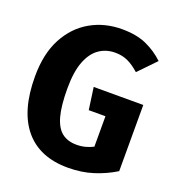

<svg xmlns="http://www.w3.org/2000/svg" viewBox="-135 -837 884 963"><g transform="rotate(20 307.5 -356.0)"><path d="M333.8 17.4Q182.6 17.4 102.8 -78.2Q23.1 -173.8 23.1 -356.9Q23.1 -477.9 67.2 -560.8Q111.3 -643.6 186.2 -686.2Q261 -728.7 353.3 -728.7Q431.3 -728.7 484.6 -704.6Q537.9 -680.5 579.5 -641L491.3 -549.7Q459 -578.5 429.2 -592.3Q399.5 -606.2 361.5 -606.2Q313.8 -606.2 276.7 -580.8Q239.5 -555.4 217.9 -500.3Q196.4 -445.1 196.4 -355.9Q196.4 -263.1 211.5 -208.2Q226.7 -153.3 257.4 -129.5Q288.2 -105.6 335.4 -105.6Q360.5 -105.6 382.6 -111.5Q404.6 -117.4 423.6 -127.2V-289.7H334.4L317.9 -407.7H582.6V-54.4Q529.2 -21.5 467.9 -2.1Q406.7 17.4 333.8 17.4Z"/></g></svg>

Font: Fira Code
Style: Bold
Weight: 700
Monospace: yes
Designer: Carrois Corporate, Edenspiekermann AG, Nikita Prokopov
Foundry: Carrois Corporate, Edenspiekermann AG, Nikita Prokopov
Version: Version 6.000; ttfautohint (v1.8.2) -l 8 -r 50 -G 200 -x 14 